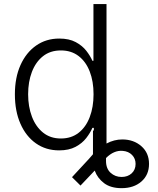

<svg xmlns="http://www.w3.org/2000/svg" viewBox="-20 -748 798 970"><path d="M594.2 202.6Q539.1 202.6 505.6 177.2Q472.2 151.9 458.5 113.8L386.7 189.5L343.8 147L430.2 53.7Q439.9 42 449.7 31.2V-88.4H454.1V-102.1H446.8Q436 -76.7 415.5 -50.3Q395 -23.9 361.6 -6.1Q328.1 11.7 278.8 11.7Q211.9 11.7 161.6 -23.7Q111.3 -59.1 83.3 -122.8Q55.2 -186.5 55.2 -271.5Q55.2 -356 83.5 -419.2Q111.8 -482.4 162.4 -517.8Q212.9 -553.2 279.3 -553.2Q329.1 -553.2 362.3 -535.4Q395.5 -517.6 415.8 -491.7Q436 -465.8 446.8 -440.9H452.1V-727.5H518.1V-22.9Q556.6 -43.5 597.7 -43.5Q655.3 -43.5 694.1 -9.5Q732.9 24.4 732.9 80.1Q732.9 135.3 694.6 168.9Q656.2 202.6 594.2 202.6ZM287.6 -48.3Q340.3 -48.3 377.2 -77.1Q414.1 -106 433.3 -156.5Q452.6 -207 452.6 -272Q452.6 -336.9 433.3 -386.7Q414.1 -436.5 377.2 -464.8Q340.3 -493.2 287.6 -493.2Q233.9 -493.2 197 -463.9Q160.2 -434.6 141.1 -384.5Q122.1 -334.5 122.1 -272Q122.1 -209 141.4 -158.4Q160.6 -107.9 197.5 -78.1Q234.4 -48.3 287.6 -48.3ZM515.6 50.3V64.9Q515.6 104 538.8 125Q562 146 594.2 146Q625.5 146 645.3 127.7Q665 109.4 665 80.1Q665 53.2 647.2 34.9Q629.4 16.6 600.1 14.2Q555.7 10.3 515.6 50.3Z"/></svg>

Font: Inter Light
Style: Regular
Weight: 300
Designer: Rasmus Andersson
Foundry: rsms
Version: Version 4.000;git-a52131595